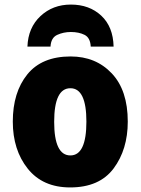

<svg xmlns="http://www.w3.org/2000/svg" viewBox="-20 -810 618 840"><path d="M100 -606H201Q203 -645 230.5 -657.5Q258 -670 290 -670Q325 -670 350 -657.5Q375 -645 377 -606H477Q475 -693 423 -741.5Q371 -790 290 -790Q211 -790 157 -739.5Q103 -689 100 -606ZM289 -563Q163 -563 99.5 -484.5Q36 -406 36 -278Q36 -154 101.5 -72Q167 10 287 10Q415 10 477 -73Q539 -156 539 -278Q539 -415 469 -489Q399 -563 289 -563ZM288 -424Q358 -424 358 -278Q358 -130 288 -130Q217 -130 217 -277Q217 -424 288 -424Z"/></svg>

Font: Noto Sans UI SemiCondensed Black
Style: Regular
Weight: 900
Width: 4
Designer: Monotype Design Team
Foundry: Monotype Imaging Inc.
Version: 1.001